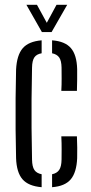

<svg xmlns="http://www.w3.org/2000/svg" viewBox="-20 -774 380 800"><path d="M47 -115Q45.5 -169 45 -234Q44.5 -299 45 -364Q45.5 -429 47 -484Q50 -544 74.5 -572.8Q99 -601.5 153.5 -606V-552Q132.5 -548.5 123.2 -535Q114 -521.5 113.5 -492.5Q112 -421 111.5 -360.8Q111 -300.5 111.5 -240.2Q112 -180 113.5 -109Q114 -79.5 123.2 -65.8Q132.5 -52 153.5 -48V6Q98.5 1.5 73.8 -27Q49 -55.5 47 -115ZM235.5 -395.5Q237 -420.5 236.8 -447.5Q236.5 -474.5 236.5 -492.5Q236 -521.5 226.5 -534.8Q217 -548 197 -552V-606Q251 -602 275.5 -573.5Q300 -545 301.5 -486Q301.5 -467 301.5 -442.5Q301.5 -418 300.5 -395.5ZM197 6V-48Q217 -52 226.5 -65.8Q236 -79.5 236.5 -109Q236.5 -128 236.8 -152.2Q237 -176.5 235.5 -206H300.5Q301.5 -183.5 301.8 -159Q302 -134.5 301.5 -115Q299 -55.5 274.8 -26.8Q250.5 2 197 6ZM154.5 -640.5 90 -754H134L175 -679L215.5 -754H260L195 -640.5Z"/></svg>

Font: Big Shoulders Stencil Display
Style: Regular
Weight: 400
Designer: Patric King
Foundry: XO Type Co
Version: Version 1.000